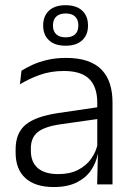

<svg xmlns="http://www.w3.org/2000/svg" viewBox="-20 -726 526 756"><path d="M362.5 0 365.5 -121.5 363 -131V-288.5V-321Q363 -384 331.2 -415.2Q299.5 -446.5 231.5 -446.5Q178.5 -446.5 135 -430.5Q91.5 -414.5 58.5 -394L64.5 -447.5Q82.5 -459 108 -470.8Q133.5 -482.5 166.8 -490.2Q200 -498 240 -498Q289 -498 323.8 -486Q358.5 -474 380.5 -451Q402.5 -428 412.8 -395.5Q423 -363 423 -322.5V0ZM191.5 10.5Q119 10.5 80.2 -24.5Q41.5 -59.5 41.5 -125V-138Q41.5 -202.5 81.2 -235.2Q121 -268 210 -281L373 -305L376 -259L217.5 -236.5Q155.5 -227.5 128.5 -205.8Q101.5 -184 101.5 -141.5V-132.5Q101.5 -87.5 129 -64Q156.5 -40.5 209.5 -40.5Q255 -40.5 287.2 -57Q319.5 -73.5 339.2 -101.2Q359 -129 365.5 -163.5L377.5 -120.5H365Q359 -86 338.8 -56Q318.5 -26 282.2 -7.8Q246 10.5 191.5 10.5ZM150 -624.5V-626Q150 -662.5 172.8 -684Q195.5 -705.5 238.5 -705.5Q281 -705.5 303.8 -684Q326.5 -662.5 326.5 -626V-624.5Q326.5 -589 303.8 -567.5Q281 -546 238.5 -546Q195.5 -546 172.8 -567.5Q150 -589 150 -624.5ZM188.5 -625Q188.5 -603 201.5 -591Q214.5 -579 238.5 -579Q263 -579 275.8 -591Q288.5 -603 288.5 -625V-626Q288.5 -648.5 275.8 -660.8Q263 -673 238.5 -673Q214.5 -673 201.5 -660.8Q188.5 -648.5 188.5 -626Z"/></svg>

Font: Anek Tamil Medium Light
Style: Regular
Weight: 300
Version: Version 1.003